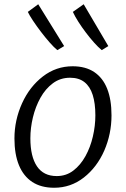

<svg xmlns="http://www.w3.org/2000/svg" viewBox="-20 -876 594 904"><path d="M235 8Q173.5 8 132 -19.2Q90.5 -46.5 69.2 -98.2Q48 -150 48 -224Q48 -310.5 84 -390Q119.5 -468 181.8 -516Q244 -564 322 -564Q382.5 -564 423.2 -537Q464 -510 484.5 -458.5Q505 -407 505 -333Q505 -245.5 471 -167Q436.5 -88.5 374.8 -40.2Q313 8 235 8ZM247 -47Q291.5 -47 325.2 -72.8Q359 -98.5 382.2 -140.5Q405.5 -182.5 417.2 -233Q429 -283.5 429 -333Q429 -389.5 416.5 -429Q404 -468.5 377.8 -489.2Q351.5 -510 310 -510Q264 -510 229 -484Q194 -458 170.5 -415.8Q147 -373.5 135 -323.5Q123 -273.5 123 -225Q123 -139 154 -93Q185 -47 247 -47ZM250 -640Q235 -652 214.5 -675.2Q194 -698.5 173 -726Q152 -753.5 135.2 -778.8Q118.5 -804 111 -820L160 -856L282 -659ZM459 -640Q443 -653 423.8 -674.5Q404.5 -696 385 -721.8Q365.5 -747.5 349.2 -773Q333 -798.5 323 -820L374 -856L490 -659Z"/></svg>

Font: Koeln Type Sans Light
Style: Italic
Weight: 300
Italic angle: -7.5°
Designer: Eben Sorkin
Foundry: Eben Sorkin
Version: Version 2.001